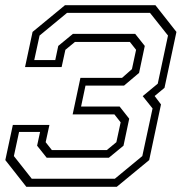

<svg xmlns="http://www.w3.org/2000/svg" viewBox="-28 -720 700 740"><path d="M73.5 0 -7.5 -103 21.5 -238.5H162.5L148 -172L172 -141.5H383.5L420.5 -172L437 -248.5L413 -279H252L282 -420H442.5L480.5 -453.5L496.5 -528L472.5 -558.5H261L224 -528L209.5 -461.5H68.5L97.5 -597L222.5 -700H571L652 -597L606 -381.5L568 -350L592.5 -317.5L547 -103L422 0ZM94.5 -31H414.5L520.5 -118.5L560 -302L522 -349.5L580 -397.5L619.5 -583L550 -670.5H230.5L124.5 -583L104 -488.5H185L196.5 -543L253 -589.5H493L530 -543L508 -439L450 -390H301.5L284.5 -309.5H433L470 -262.5L448 -158.5L391.5 -112H152L115 -158.5L126.5 -211.5H45.5L25.5 -118.5Z"/></svg>

Font: Tourney Expanded Light
Style: Italic
Weight: 300
Width: 7
Italic angle: -12°
Designer: Tyler Finck
Foundry: Etcetera Type Co
Version: Version 1.010; ttfautohint (v1.8.3)